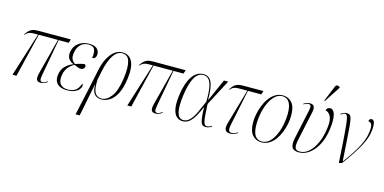

<svg xmlns="http://www.w3.org/2000/svg" viewBox="-91 -1330 4191 2095"><g transform="rotate(15 2004.0 -283.0)"><path d="M52 0 208 -495H178Q145 -495 126 -491.5Q107 -488 93.5 -479Q80 -470 64 -454L60 -457Q77 -482 93 -499.5Q109 -517 133.5 -526.5Q158 -536 198 -536H568L554 -495H441L366 -84Q357 -36 363 -20.5Q369 -5 390 -5Q401 -5 415 -12.5Q429 -20 442 -30L446 -23Q408 6 373 6Q328 6 322.5 -23.5Q317 -53 330 -98L433 -495H216L97 0Z M665 10Q591 10 556 -29Q521 -68 533 -136Q542 -192 578 -228Q614 -264 664 -282V-284Q625 -298 606 -329Q587 -360 596 -407Q607 -471 657 -507Q707 -543 772 -543Q842 -543 869 -511Q896 -479 888 -440Q881 -401 844 -401Q855 -464 839.5 -498.5Q824 -533 768 -533Q715 -533 681 -499Q647 -465 638 -410Q628 -355 644.5 -327.5Q661 -300 681 -290Q715 -301 741 -307.5Q767 -314 786 -315Q791 -311 795 -304.5Q799 -298 797 -287Q794 -274 783 -264.5Q772 -255 756 -255Q739 -255 723 -260.5Q707 -266 679 -279Q647 -264 616 -230.5Q585 -197 574 -138Q562 -67 590.5 -33.5Q619 0 673 0Q727 0 760 -22.5Q793 -45 813 -102Q825 -94 821 -73Q818 -56 801.5 -36.5Q785 -17 751.5 -3.5Q718 10 665 10Z M829 239 900 -86 943 -291Q967 -407 1022 -476.5Q1077 -546 1151 -546Q1228 -546 1261.5 -478Q1295 -410 1276 -278Q1262 -174 1229 -111Q1196 -48 1151 -19Q1106 10 1055 10Q1028 10 1004 -2Q980 -14 965 -44.5Q950 -75 951 -131H949L875 239ZM1055 0Q1115 0 1165 -66Q1215 -132 1235 -276Q1252 -399 1233.5 -467.5Q1215 -536 1149 -536Q1091 -536 1048.5 -469.5Q1006 -403 982 -286L962 -188Q957 -84 981 -42Q1005 0 1055 0Z M1349 0 1505 -495H1475Q1442 -495 1423 -491.5Q1404 -488 1390.5 -479Q1377 -470 1361 -454L1357 -457Q1374 -482 1390 -499.5Q1406 -517 1430.5 -526.5Q1455 -536 1495 -536H1865L1851 -495H1738L1663 -84Q1654 -36 1660 -20.5Q1666 -5 1687 -5Q1698 -5 1712 -12.5Q1726 -20 1739 -30L1743 -23Q1705 6 1670 6Q1625 6 1619.5 -23.5Q1614 -53 1627 -98L1730 -495H1513L1394 0Z M1974 10Q1936 10 1906.5 -15.5Q1877 -41 1865.5 -100.5Q1854 -160 1868 -261Q1887 -397 1938 -471.5Q1989 -546 2066 -546Q2129 -546 2157 -487.5Q2185 -429 2185 -289H2188L2297 -536H2345L2191 -243Q2194 -165 2198 -117.5Q2202 -70 2208 -46Q2214 -22 2223.5 -13.5Q2233 -5 2248 -5Q2260 -5 2274.5 -11.5Q2289 -18 2299 -25L2302 -17Q2289 -8 2272.5 -1Q2256 6 2237 6Q2217 6 2203.5 -1Q2190 -8 2182 -28.5Q2174 -49 2169.5 -89Q2165 -129 2163 -196H2161Q2137 -141 2111 -94Q2085 -47 2052.5 -18.5Q2020 10 1974 10ZM1979 -4Q2022 -4 2054 -39Q2086 -74 2113.5 -132.5Q2141 -191 2171 -262Q2173 -366 2161.5 -426Q2150 -486 2126 -511Q2102 -536 2067 -536Q2004 -536 1966.5 -467.5Q1929 -399 1911 -270Q1874 -4 1979 -4Z M2513 6Q2477 6 2463 -9Q2449 -24 2449.5 -48.5Q2450 -73 2459 -103L2572 -495H2492Q2459 -495 2440 -491.5Q2421 -488 2407.5 -479Q2394 -470 2378 -454L2374 -457Q2391 -482 2407 -499.5Q2423 -517 2447.5 -526.5Q2472 -536 2512 -536H2743L2729 -495H2579L2495 -90Q2485 -42 2493 -23.5Q2501 -5 2530 -5Q2549 -5 2565 -13Q2581 -21 2592 -30L2596 -23Q2576 -8 2557 -1Q2538 6 2513 6Z M2864 10Q2801 10 2761.5 -36.5Q2722 -83 2722 -180Q2722 -223 2732 -272.5Q2742 -322 2761 -370.5Q2780 -419 2809 -458.5Q2838 -498 2876 -522Q2914 -546 2963 -546Q3023 -546 3064 -501.5Q3105 -457 3105 -354Q3105 -312 3095.5 -262.5Q3086 -213 3067 -165Q3048 -117 3019.5 -77.5Q2991 -38 2952 -14Q2913 10 2864 10ZM2866 0Q2915 0 2952 -34.5Q2989 -69 3014 -124.5Q3039 -180 3051.5 -243.5Q3064 -307 3064 -364Q3064 -453 3037 -494.5Q3010 -536 2960 -536Q2913 -536 2876.5 -502Q2840 -468 2814.5 -413Q2789 -358 2776 -294Q2763 -230 2763 -170Q2763 -77 2790.5 -38.5Q2818 0 2866 0Z M3288 10Q3230 10 3211 -21.5Q3192 -53 3207 -127L3278 -459Q3286 -496 3281 -512Q3276 -528 3256 -528Q3232 -528 3202 -508L3199 -516Q3217 -527 3233.5 -533Q3250 -539 3268 -539Q3307 -539 3316.5 -516Q3326 -493 3318 -453L3249 -130Q3232 -53 3243.5 -27Q3255 -1 3295 -1Q3352 -1 3398.5 -43.5Q3445 -86 3476.5 -157Q3508 -228 3520 -315Q3530 -381 3523 -421Q3516 -461 3497 -482Q3478 -503 3452 -509Q3457 -528 3470 -536Q3483 -544 3495 -544Q3537 -544 3551.5 -484Q3566 -424 3551 -317Q3537 -216 3497.5 -142.5Q3458 -69 3403.5 -29.5Q3349 10 3288 10ZM3419 -605 3411 -608 3483 -783Q3492 -805 3507.5 -804.5Q3523 -804 3537 -792L3535 -783Z M3741 9Q3732 -138 3725.5 -236Q3719 -334 3713 -392.5Q3707 -451 3701 -480Q3695 -509 3687 -518.5Q3679 -528 3667 -528Q3650 -528 3623 -506L3619 -513Q3633 -524 3649 -531.5Q3665 -539 3685 -539Q3705 -539 3717.5 -531Q3730 -523 3737.5 -495.5Q3745 -468 3750.5 -411.5Q3756 -355 3761.5 -260Q3767 -165 3777 -20H3779Q3877 -150 3928 -252Q3979 -354 3979 -449Q3979 -485 3966 -499.5Q3953 -514 3934 -514Q3935 -531 3944 -538.5Q3953 -546 3965 -546Q4001 -546 4001 -470Q4001 -364 3940 -251Q3879 -138 3775 0Z"/></g></svg>

Font: Noto Serif Display Condensed ExtraLight
Style: Italic
Weight: 200
Width: 3
Italic angle: -12°
Designer: Monotype Design Team
Foundry: Monotype Imaging Inc.
Version: Version 2.009